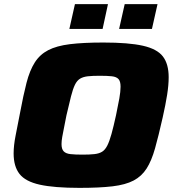

<svg xmlns="http://www.w3.org/2000/svg" viewBox="-20 -902 854 930"><path d="M365 8Q242 8 172.5 -7.5Q103 -23 74.5 -59.5Q46 -96 46 -159Q46 -197 55.5 -245Q65 -293 77 -355Q93 -441 108.5 -501Q124 -561 148.5 -599.5Q173 -638 213.5 -659Q254 -680 318.5 -688Q383 -696 481 -696Q603 -696 672 -680.5Q741 -665 769 -628.5Q797 -592 797 -528Q797 -490 789.5 -442.5Q782 -395 768 -333Q748 -244 731 -183.5Q714 -123 690 -85.5Q666 -48 627 -27.5Q588 -7 525 0.5Q462 8 365 8ZM380 -153Q414 -153 437 -155.5Q460 -158 474.5 -167Q489 -176 499.5 -196.5Q510 -217 520 -253Q530 -289 542 -344Q552 -391 558 -425Q564 -459 564 -482Q564 -508 554 -519Q544 -530 522 -532.5Q500 -535 463 -535Q428 -535 405.5 -532.5Q383 -530 368 -521Q353 -512 343 -491.5Q333 -471 324 -435.5Q315 -400 302 -344Q296 -312 290.5 -285.5Q285 -259 281.5 -239Q278 -219 278 -204Q278 -180 288.5 -169Q299 -158 321.5 -155.5Q344 -153 380 -153ZM557 -762 584 -882H743L716 -762ZM316 -762 343 -882H503L477 -762Z"/></svg>

Font: Saira Expanded ExtraBold
Style: Italic
Weight: 800
Width: 7
Italic angle: -12°
Designer: Hector Gatti with collaboration of the Omnibus-Type team
Foundry: Omnibus-Type
Version: Version 1.101